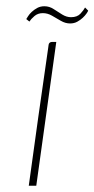

<svg xmlns="http://www.w3.org/2000/svg" viewBox="-20 -594 302 614"><path d="M72 0Q87 -110 102.5 -220Q118 -330 134 -440Q135 -447 135.5 -451Q136 -455 139 -457.5Q142 -460 147 -460H160L96 0ZM204 -519Q189 -519 174.5 -527.5Q160 -536 146 -544Q132 -552 117 -552Q101 -552 90 -542.5Q79 -533 74 -525L64 -533Q66 -536 70 -542.5Q74 -549 81.5 -556Q89 -563 99 -568.5Q109 -574 122 -574Q138 -574 151.5 -565Q165 -556 179 -547.5Q193 -539 207 -539Q227 -539 237.5 -550.5Q248 -562 252 -570L262 -560Q261 -557 256.5 -550.5Q252 -544 244.5 -537Q237 -530 227 -524.5Q217 -519 204 -519Z"/></svg>

Font: Genos Thin Thin
Style: Italic
Weight: 250
Italic angle: -8°
Version: Version 1.010